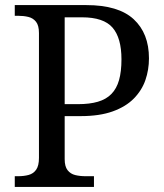

<svg xmlns="http://www.w3.org/2000/svg" viewBox="-20 -734 644 754"><path d="M38 0V-42H51Q74 -42 92.5 -47Q111 -52 122 -67.5Q133 -83 133 -114V-604Q133 -634 121.5 -648.5Q110 -663 91.5 -667.5Q73 -672 51 -672H38V-714H319Q445 -714 505 -658.5Q565 -603 565 -505Q565 -460 551 -419.5Q537 -379 505.5 -347Q474 -315 422.5 -296.5Q371 -278 297 -278H234V-109Q234 -80 245.5 -65.5Q257 -51 275.5 -46.5Q294 -42 316 -42H349V0ZM287 -325Q332 -325 364.5 -334.5Q397 -344 417.5 -365Q438 -386 447.5 -419.5Q457 -453 457 -501Q457 -585 422 -625.5Q387 -666 302 -666H234V-325Z"/></svg>

Font: Noto Serif Sinhala
Style: Regular
Weight: 400
Designer: Jelle Bosma - Monotype Design Team
Foundry: Monotype Imaging Inc.
Version: Version 2.006